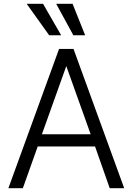

<svg xmlns="http://www.w3.org/2000/svg" viewBox="-20 -986 696 1008"><path d="M290 -729H366L632 2H556L479 -217H178L100 2H24ZM328 -639 200 -281H456ZM361 -966 427 -801H365L275 -966ZM206 -966 301 -801H238L120 -966Z"/></svg>

Font: Sinter Normal
Style: Regular
Weight: 350
Foundry: Adobe & rsms
Version: Version 1.000